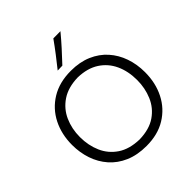

<svg xmlns="http://www.w3.org/2000/svg" viewBox="-265 -1192 1382 1382"><g transform="rotate(-45 426.0 -500.5)"><path d="M429.7 11.2Q336.4 11.2 266.1 -19.3Q195.8 -49.8 148.9 -103.3Q102.1 -156.7 78.6 -226.1Q55.2 -295.4 55.2 -373Q55.2 -481.4 99.1 -568.4Q143.1 -655.3 226.3 -706.3Q309.6 -757.3 426.8 -757.3Q516.6 -757.3 585.7 -727.5Q654.8 -697.8 701.9 -645Q749 -592.3 773.2 -522.7Q797.4 -453.1 797.4 -373Q797.4 -263.2 753.2 -176.3Q709 -89.4 626.7 -39.1Q544.4 11.2 429.7 11.2ZM427.7 -57.6Q528.8 -60.1 592.8 -104.2Q656.7 -148.4 687 -219.5Q717.3 -290.5 717.3 -373Q717.3 -462.4 684.8 -532.7Q652.3 -603 588.1 -644.5Q523.9 -686 427.7 -688.5Q328.6 -686 263.7 -642.6Q198.7 -599.1 167 -528.3Q135.3 -457.5 135.3 -373Q135.3 -288.6 166.3 -217.8Q197.3 -147 262 -103.5Q326.7 -60.1 427.7 -57.6ZM360.8 -825.2Q397.9 -871.6 433.6 -918Q469.2 -964.4 502.4 -1011.2L575.2 -1011.7Q536.1 -964.4 494.6 -918.5Q453.1 -872.6 409.7 -826.7Z"/></g></svg>

Font: Pinar Regular
Style: Regular
Weight: 400
Designer: Amin Abedi
Version: Version 3.000